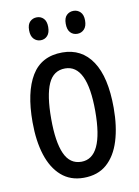

<svg xmlns="http://www.w3.org/2000/svg" viewBox="-83 -774 611 841"><g transform="rotate(-10 222.5 -354.0)"><path d="M403 -269Q403 -186 383.5 -123Q364 -60 324 -25Q284 10 221 10Q162 10 122 -25Q82 -60 62 -122.5Q42 -185 42 -269Q42 -402 86 -474.5Q130 -547 223 -547Q309 -547 356 -476.5Q403 -406 403 -269ZM125 -269Q125 -166 148.5 -113.5Q172 -61 223 -61Q321 -61 321 -269Q321 -476 223 -476Q171 -476 148 -424.5Q125 -373 125 -269ZM97 -668Q97 -694 109.5 -706Q122 -718 140 -718Q158 -718 170 -705.5Q182 -693 182 -668Q182 -642 170 -629Q158 -616 140 -616Q122 -616 109.5 -629Q97 -642 97 -668ZM260 -668Q260 -694 272.5 -706Q285 -718 303 -718Q321 -718 333.5 -705.5Q346 -693 346 -668Q346 -642 333.5 -629Q321 -616 303 -616Q284 -616 272 -629Q260 -642 260 -668Z"/></g></svg>

Font: Noto Sans Kannada ExtraCondensed
Style: Regular
Weight: 400
Width: 2
Designer: Jelle Bosma - Monotype Design Team
Foundry: Monotype Imaging Inc.
Version: Version 2.005; ttfautohint (v1.8.4.7-5d5b)